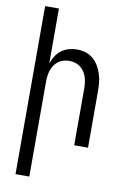

<svg xmlns="http://www.w3.org/2000/svg" viewBox="-102 -794 704 1069"><g transform="rotate(10 250.0 -260.0)"><path d="M64 215V-735H142V-425Q150 -447 162.5 -467Q175 -487 193.5 -501Q212 -515 235 -521.5Q258 -528 281 -528Q306 -528 329.5 -521Q353 -514 372 -498Q391 -482 403.5 -461Q416 -440 423.5 -416.5Q431 -393 433.5 -368.5Q436 -344 436 -320V0H358V-320Q358 -337 356 -353.5Q354 -370 349 -385.5Q344 -401 334.5 -415Q325 -429 312 -439Q299 -449 283 -453.5Q267 -458 250 -458Q233 -458 217 -453.5Q201 -449 188 -439Q175 -429 165.5 -415Q156 -401 151 -385.5Q146 -370 144 -353.5Q142 -337 142 -320V215Z"/></g></svg>

Font: Iosevka Term Curly
Style: Regular
Weight: 400
Designer: Belleve Invis
Foundry: Belleve Invis
Version: Version 32.3.0